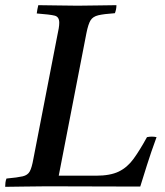

<svg xmlns="http://www.w3.org/2000/svg" viewBox="-32 -721 639 742"><path d="M-12 1Q-12 -6 -11 -15Q-10 -24 -7 -31Q36 -35 55.5 -39.5Q75 -44 83 -58.5Q91 -73 97 -107L189 -581Q193 -599 195 -611.5Q197 -624 197 -633Q197 -656 179.5 -660.5Q162 -665 110 -669Q112 -685 116 -701Q145 -701 188 -700Q231 -699 268 -699Q303 -699 346.5 -700Q390 -701 418 -701Q418 -685 412 -670Q369 -667 348 -662Q327 -657 318 -642.5Q309 -628 302 -593L195 -42H339Q394 -42 427 -58Q460 -74 484 -107Q508 -140 536 -191Q555 -195 573 -191Q551 -131 535.5 -81.5Q520 -32 510 0Q416 0 329.5 -0.5Q243 -1 149 -1Q106 -1 61 0Q16 1 -12 1Z"/></svg>

Font: Castoro
Style: Italic
Weight: 400
Italic angle: -11°
Designer: John Hudson with Paul Hanslow, assisted by Kaja Sojewska.
Foundry: Tiro Typeworks Ltd.
Version: Version 2.04